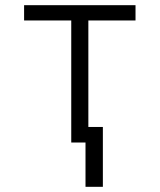

<svg xmlns="http://www.w3.org/2000/svg" viewBox="-20 -550 616 741"><path d="M310 171H377V-60H321V-471H503V-530H73V-471H255V0H310Z"/></svg>

Font: Iosevka Sparkle Light
Style: Regular
Weight: 300
Designer: Belleve Invis
Foundry: Belleve Invis
Version: Version 4.5.0; ttfautohint (v1.8.3)